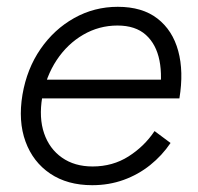

<svg xmlns="http://www.w3.org/2000/svg" viewBox="-20 -532 583 564"><path d="M251 12Q178 12 127.5 -22Q77 -56 55 -116Q33 -176 46 -254Q59 -330 99 -388Q139 -446 198 -479Q257 -512 326 -512Q398 -512 442.5 -477.5Q487 -443 503.5 -382.5Q520 -322 507 -243H447Q458 -306 448.5 -354Q439 -402 408.5 -429.5Q378 -457 325 -457Q271 -457 224.5 -430Q178 -403 146.5 -355.5Q115 -308 104 -246Q94 -186 109.5 -140.5Q125 -95 162 -69Q199 -43 252 -43Q311 -43 357.5 -72.5Q404 -102 434 -147L481 -112Q456 -75 421 -47Q386 -19 343 -3.5Q300 12 251 12ZM85 -243 94 -298H473L464 -243Z"/></svg>

Font: Figtree Light Light
Style: Italic
Weight: 300
Italic angle: -9.5°
Version: Version 2.000